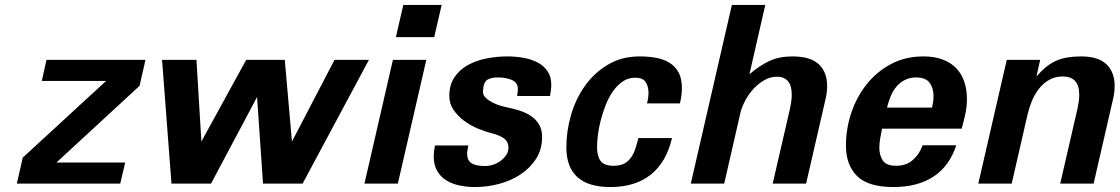

<svg xmlns="http://www.w3.org/2000/svg" viewBox="-20 -742 4525 776"><path d="M48 0 72 -105 409 -415H149L168 -500H568L544 -395L208 -85H486L466 0Z M1203 0H1043L1019 -350L833 0H673L635 -500H774L794 -170L975 -500H1131L1160 -170L1332 -500H1471Z M1580 -592 1610 -722H1765L1735 -592ZM1453 0 1568 -500H1703L1588 0Z M1873 -154Q1871 -144 1869.5 -136Q1868 -128 1868 -120Q1868 -94 1885.5 -82.5Q1903 -71 1941 -71Q1957 -71 1973.5 -76.5Q1990 -82 2003.5 -92Q2017 -102 2026 -115.5Q2035 -129 2035 -145Q2035 -171 2015 -184Q1995 -197 1966 -204Q1941 -210 1911 -222.5Q1881 -235 1855.5 -254Q1830 -273 1813 -298Q1796 -323 1796 -354Q1796 -399 1816.5 -429.5Q1837 -460 1870 -478.5Q1903 -497 1945 -505.5Q1987 -514 2030 -514Q2063 -514 2095 -508.5Q2127 -503 2152 -490Q2177 -477 2192.5 -455Q2208 -433 2208 -399Q2208 -388 2206.5 -377Q2205 -366 2203 -354H2070Q2073 -371 2073 -382Q2073 -408 2049.5 -418.5Q2026 -429 1991 -429Q1965 -429 1949.5 -419.5Q1934 -410 1932 -373Q1931 -358 1943.5 -346.5Q1956 -335 1972 -327Q1988 -319 2003.5 -314.5Q2019 -310 2025 -309Q2051 -304 2077 -296Q2103 -288 2124 -274.5Q2145 -261 2158 -240Q2171 -219 2171 -189Q2171 -138 2146.5 -100Q2122 -62 2083 -36.5Q2044 -11 1996 1.5Q1948 14 1900 14Q1867 14 1836.5 7.5Q1806 1 1783 -13.5Q1760 -28 1746.5 -52Q1733 -76 1733 -110Q1733 -129 1738 -154Z M2269 -147Q2269 -212 2288 -277.5Q2307 -343 2344.5 -395.5Q2382 -448 2437.5 -481Q2493 -514 2565 -514Q2600 -514 2631 -508.5Q2662 -503 2685.5 -488.5Q2709 -474 2722.5 -449.5Q2736 -425 2736 -386Q2736 -371 2734 -356Q2732 -341 2728 -324H2595Q2601 -347 2601 -367Q2601 -393 2589.5 -410.5Q2578 -428 2547 -428Q2519 -428 2496.5 -412.5Q2474 -397 2457 -372.5Q2440 -348 2428 -317.5Q2416 -287 2408 -256Q2400 -225 2396.5 -196.5Q2393 -168 2393 -148Q2393 -112 2407 -92Q2421 -72 2460 -72Q2484 -72 2500 -79.5Q2516 -87 2527.5 -101.5Q2539 -116 2546.5 -137Q2554 -158 2560 -184H2696Q2673 -86 2610 -36Q2547 14 2447 14Q2269 14 2269 -147Z M2938 -722H3073L3009 -442Q3050 -477 3089.5 -495.5Q3129 -514 3183 -514Q3255 -514 3289 -482.5Q3323 -451 3323 -394Q3323 -367 3316 -339L3238 0H3103L3172 -299Q3180 -336 3180 -359Q3180 -396 3164.5 -414Q3149 -432 3120 -432Q3094 -432 3070 -418.5Q3046 -405 3026.5 -384Q3007 -363 2993 -337.5Q2979 -312 2973 -288L2907 0H2772Z M3399 -154Q3399 -221 3420.5 -285.5Q3442 -350 3482.5 -401Q3523 -452 3581 -483Q3639 -514 3712 -514Q3759 -514 3792.5 -500.5Q3826 -487 3847 -464Q3868 -441 3878 -409.5Q3888 -378 3888 -342Q3888 -310 3881.5 -281Q3875 -252 3867 -222H3545Q3541 -204 3537.5 -183Q3534 -162 3534 -144Q3534 -115 3548 -93.5Q3562 -72 3602 -72Q3643 -72 3669.5 -95.5Q3696 -119 3709 -155H3845Q3817 -70 3752.5 -28Q3688 14 3591 14Q3489 14 3444 -30.5Q3399 -75 3399 -154ZM3747 -307Q3753 -333 3753 -353Q3753 -386 3737 -407.5Q3721 -429 3683 -429Q3658 -429 3638.5 -419.5Q3619 -410 3604.5 -393.5Q3590 -377 3580.5 -354.5Q3571 -332 3565 -307Z M4049 -500H4184L4169 -433Q4190 -457 4209.5 -472.5Q4229 -488 4250 -497Q4271 -506 4295.5 -510Q4320 -514 4350 -514Q4418 -514 4451.5 -482.5Q4485 -451 4485 -394Q4485 -367 4478 -339L4400 0H4265L4334 -299Q4342 -336 4342 -359Q4342 -433 4275 -433Q4244 -433 4220 -419Q4196 -405 4178.5 -382.5Q4161 -360 4150 -332.5Q4139 -305 4133 -279L4069 0H3934Z"/></svg>

Font: Perun
Style: Bold Italic
Weight: 700
Italic angle: -12°
Foundry: Copyright (c) Stefan Peev, Context Ltd, 2016
Version: Version 1.027